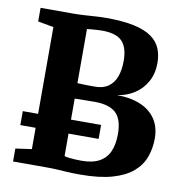

<svg xmlns="http://www.w3.org/2000/svg" viewBox="-83 -829 875 914"><g transform="rotate(10 354.0 -372.0)"><path d="M117 -73.5V-663.5L41 -677V-743H195.5Q226.5 -743 253.8 -744.8Q281 -746.5 306 -748.2Q331 -750 356.5 -750Q439 -750 492.8 -738.2Q546.5 -726.5 577.5 -704.2Q608.5 -682 621.5 -650.8Q634.5 -619.5 634.5 -580.5Q634.5 -529.5 613.2 -490.8Q592 -452 555 -427.8Q518 -403.5 471.5 -397Q536.5 -397 584.5 -377Q632.5 -357 658.5 -318.5Q684.5 -280 684.5 -224.5Q684.5 -176.5 669.2 -134.8Q654 -93 617.8 -61.5Q581.5 -30 519.5 -12Q457.5 6 364.5 6Q328.5 6 303.5 4.5Q278.5 3 254 1.5Q229.5 0 196.5 0H39V-62.5ZM276 -420.5Q283.5 -420 294.2 -419.5Q305 -419 317 -418.8Q329 -418.5 340.8 -418.5Q352.5 -418.5 361.5 -418.5Q401 -418.5 426 -436.5Q451 -454.5 462.8 -486.8Q474.5 -519 474.5 -563Q474.5 -627 445.8 -657Q417 -687 349 -687Q339.5 -687 325 -686.2Q310.5 -685.5 296.8 -684.2Q283 -683 276 -682ZM276 -68Q284 -65 298.2 -63.2Q312.5 -61.5 328.8 -60.8Q345 -60 359 -60Q413.5 -60 446.2 -78.8Q479 -97.5 493.5 -132Q508 -166.5 508 -214Q508 -287 475 -317Q442 -347 373 -347Q361.5 -347 347.8 -346.8Q334 -346.5 320.2 -346.5Q306.5 -346.5 295 -346.2Q283.5 -346 276 -345.5ZM421.5 -244V-176.5H43V-244Z"/></g></svg>

Font: Merriweather 20pt ExtraBold
Style: Regular
Weight: 800
Version: Version 2.100